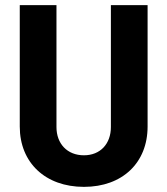

<svg xmlns="http://www.w3.org/2000/svg" viewBox="-20 -720 651 748"><path d="M307 8C457 8 555 -86 555 -227V-700H412V-225C412 -160 371 -115 307 -115C242 -115 200 -160 200 -225V-700H57V-227C57 -86 157 8 307 8Z"/></svg>

Font: Vanilla Cream Black
Style: Regular
Weight: 900
Designer: Jeremy Tribby, Jinavaṁso
Foundry: Tribby Type
Version: Version 1.422;Glyphs 3.1.2 (3151)